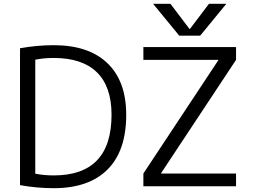

<svg xmlns="http://www.w3.org/2000/svg" viewBox="-20 -977 1333 1007"><path d="M976 -825 1076 -957H1167L1030 -790H920L783 -957H874L974 -825ZM1125 -661V-663H732V-730H1218V-663L825 -69V-67H1218V0H732V-67ZM85 -724Q175 -740 262 -740Q445 -740 543.5 -645.5Q642 -551 642 -375Q642 -186 544 -88Q446 10 262 10Q173 10 85 -6ZM565 -375Q565 -523 488 -598Q411 -673 262 -673Q210 -673 165 -664V-66Q210 -57 262 -57Q565 -57 565 -375Z"/></svg>

Font: Mplus 1p
Style: Regular
Weight: 400
Version: Version 1.061